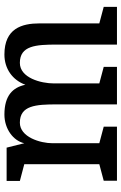

<svg xmlns="http://www.w3.org/2000/svg" viewBox="140 -690 550 870"><g transform="rotate(-90 415.0 -255.0)"><path d="M31 0H276V-60L201 -80V-292C201 -348 229 -440 294 -440C372 -440 377 -368 377 -272V0H547V-60L472 -80V-286C472 -344 497 -440 565 -440C643 -440 648 -368 648 -272V0H819V-60L744 -80V-351C744 -431 721 -510 603 -510C538 -510 487 -473 466 -415C454 -472 417 -510 331 -510C266 -510 212 -470 201 -420L181 -500H30V-440L106 -420V-80L31 -60Z"/></g></svg>

Font: Hermeneus One
Style: Regular
Weight: 400
Designer: Rodrigo Fuenzalida, Pablo Impallari
Foundry: Pablo Impallari, Rodrigo Fuenzalida
Version: Version 1.002